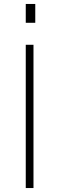

<svg xmlns="http://www.w3.org/2000/svg" viewBox="-20 -949 294 969"><path d="M158 -929H110V-834H158ZM110 -723V0H149V-723Z"/></svg>

Font: United Sans Thin
Style: Regular
Weight: 100
Designer: Pablo Impallari, Rodrigo Fuenzalida (Modified by Dan O. Williams)
Version: Version 1.000;PS 001.000;hotconv 1.0.88;makeotf.lib2.5.64775